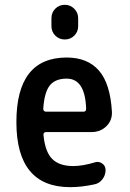

<svg xmlns="http://www.w3.org/2000/svg" viewBox="-20 -770 540 800"><path d="M257.8 -442.4Q210.9 -442.4 188 -414.6Q165 -386.7 160.2 -317.4Q160.2 -305.7 170.9 -304.7H328.1Q338.9 -304.7 338.9 -316.4Q335 -442.4 257.8 -442.4ZM272.5 9.8Q48.8 9.8 48.3 -260.3Q47.9 -530.3 257.8 -530.3Q344.7 -530.3 392.1 -476.1Q439.5 -421.9 446.3 -304.7Q448.2 -268.6 423.3 -244.1Q398.4 -219.7 361.3 -219.7H170.9Q166 -219.7 163.1 -215.8Q160.2 -211.9 161.1 -208Q168 -136.7 197.8 -107.4Q227.5 -78.1 285.2 -78.1Q325.2 -78.1 376 -93.8Q391.6 -98.6 405.8 -88.9Q419.9 -79.1 419.9 -61.5Q419.9 -40 406.7 -22.9Q393.6 -5.9 374 -2Q320.3 9.8 272.5 9.8ZM194.3 -694.3Q194.3 -717.8 210.4 -733.9Q226.6 -750 250 -750Q273.4 -750 289.6 -733.4Q305.7 -716.8 305.7 -694.3V-661.1Q305.7 -637.7 289.6 -621.6Q273.4 -605.5 250 -605.5Q226.6 -605.5 210.4 -621.6Q194.3 -637.7 194.3 -661.1Z"/></svg>

Font: Rounded-X Mgen+ 2m medium
Style: Regular
Weight: 500
Designer: [Source Han Sans]
Ryoko NISHIZUKA  (kana & ideographs); Paul D. Hunt (Latin, Greek & Cyrillic); Wenlong ZHANG  (bopomofo
Version: Version 1.059.20150602